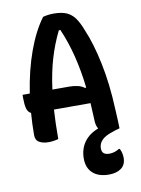

<svg xmlns="http://www.w3.org/2000/svg" viewBox="-102 -778 804 1096"><g transform="rotate(-10 300.0 -230.0)"><path d="M189 0Q159 8 132 8Q100 8 78.5 -4Q57 -16 57 -46Q57 -111 62 -174Q44 -182 38 -205Q32 -228 32 -264V-284H74Q94 -416 133 -523.5Q172 -631 225 -702Q254 -710 287 -710Q333 -710 361.5 -697.5Q390 -685 409.5 -658Q429 -631 446 -586Q482 -503 507.5 -381Q533 -259 539 -113Q541 -85 542 -57Q543 -29 544 0Q534 4 523 6Q515 9 500 14Q419 39 419 95Q419 133 462 133Q492 133 519 116H525Q538 141 538 170Q538 210 511 230Q484 250 440 250Q380 250 346.5 220Q313 190 313 135Q313 81 341 41Q369 1 424 -20Q412 -37 411 -69Q409 -122 406 -170H194Q189 -93 189 0ZM302 -284Q330 -284 352.5 -278.5Q375 -273 391 -260L397 -263Q386 -359 364.5 -446Q343 -533 309 -611H300Q265 -540 241.5 -461.5Q218 -383 205 -284Z"/></g></svg>

Font: Recursive Mn Csl St SmB
Style: Regular
Weight: 600
Monospace: yes
Version: Version 1.079;hotconv 1.0.112;makeotfexe 2.5.65598; ttfautoh